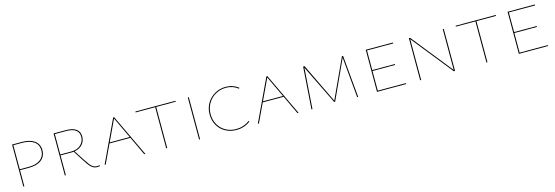

<svg xmlns="http://www.w3.org/2000/svg" viewBox="15 -1239 5837 2020"><g transform="rotate(-15 2933.5 -229.0)"><path d="M398 -320Q398 -252 350 -214Q302 -176 216 -176H116V0H105V-458H211Q299 -458 348.5 -421.5Q398 -385 398 -320ZM387 -320Q387 -381 340.5 -414.5Q294 -448 211 -448H116V-186H216Q296 -186 341.5 -221.5Q387 -257 387 -320Z M940 0Q925 3 911 3Q884 3 864 -9Q844 -21 827.5 -41.5Q811 -62 784 -104L712 -217Q704 -216 688 -216H568V0H557V-458H693Q764 -458 802 -430.5Q840 -403 840 -350Q840 -300 808.5 -264Q777 -228 722 -219L794 -108Q820 -68 835 -49Q850 -30 868.5 -18.5Q887 -7 912 -7Q925 -7 938 -10ZM688 -226Q752 -226 790.5 -261.5Q829 -297 829 -350Q829 -398 794 -423Q759 -448 693 -448H568V-226Z M1326 -204H1098L1002 0H990L1206 -458H1217L1434 0H1422ZM1321 -214 1212 -445 1103 -214Z M1885 -448H1672V0H1661V-448H1448V-458H1885Z M2019 -458H2030V0H2019Z M2194 -225Q2194 -293 2226 -347Q2258 -401 2312.5 -432Q2367 -463 2432 -463Q2510 -463 2570 -416L2563 -408Q2506 -453 2432 -453Q2370 -453 2318 -423.5Q2266 -394 2235.5 -342Q2205 -290 2205 -225Q2205 -162 2233.5 -112Q2262 -62 2312.5 -33.5Q2363 -5 2426 -5Q2509 -5 2572 -54L2579 -46Q2514 5 2426 5Q2360 5 2307 -24.5Q2254 -54 2224 -106.5Q2194 -159 2194 -225Z M2995 -204H2767L2671 0H2659L2875 -458H2886L3103 0H3091ZM2990 -214 2881 -445 2772 -214Z M3741 0 3701 -441 3505 -14H3494L3285 -443L3254 0H3243L3275 -458H3291L3499 -27L3698 -458H3710L3752 0Z M4274 -10V0H3957V-458H4254V-448H3968V-234H4214V-224H3968V-10Z M4807 -458V0H4794L4438 -445V0H4427V-458H4441L4796 -14V-458Z M5373 -448H5160V0H5149V-448H4936V-458H5373Z M5819 -10V0H5502V-458H5799V-448H5513V-234H5759V-224H5513V-10Z"/></g></svg>

Font: Ysabeau SC Hairline
Style: Regular
Weight: 100
Designer: Christian Thalmann (Catharsis Fonts)
Version: Version 0.003